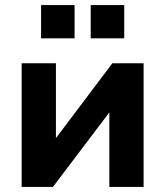

<svg xmlns="http://www.w3.org/2000/svg" viewBox="-20 -742 656 762"><path d="M66 0V-491H202V-158H175L426 -491H550V0H414V-333H442L190 0ZM340 -590V-722H473V-590ZM143 -590V-722H276V-590Z"/></svg>

Font: Nunito Sans 12pt ExtraBold
Style: Regular
Weight: 800
Designer: Vernon Adams
Foundry: Vernon Adams
Version: Version 3.101;gftools[0.9.27]